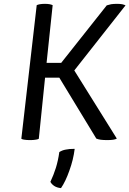

<svg xmlns="http://www.w3.org/2000/svg" viewBox="-20 -718 666 988"><path d="M89.8 -3.9Q95.7 0 106.4 1Q117.2 2.9 134.8 2.9Q151.4 2.9 162.1 1Q172.9 0 179.7 -3.9Q190.4 -108.4 211.9 -318.4Q230.5 -318.4 285.2 -318.4Q333 -240.2 475.6 -4.9Q484.4 -1 498 1Q512.7 2.9 531.2 2.9Q550.8 2.9 562.5 1Q575.2 -1 581.1 -4.9Q507.8 -122.1 362.3 -355.5Q427.7 -438.5 626 -690.4Q620.1 -693.4 608.4 -696.3Q597.7 -698.2 582 -698.2Q564.5 -698.2 551.8 -696.3Q538.1 -693.4 529.3 -690.4Q451.2 -591.8 294.9 -394.5Q276.4 -394.5 219.7 -394.5Q227.5 -468.8 251 -691.4Q245.1 -694.3 235.4 -696.3Q225.6 -698.2 210.9 -698.2Q196.3 -698.2 185.5 -696.3Q174.8 -694.3 168.9 -691.4Q142.6 -461.9 89.8 -3.9ZM364.3 47.9Q335.9 47.9 318.4 51.8Q300.8 54.7 285.2 64.5Q279.3 107.4 267.6 145.5Q255.9 182.6 239.3 217.8Q246.1 230.5 259.8 239.3Q273.4 248 293.9 250Q317.4 215.8 336.9 160.2Q357.4 104.5 364.3 47.9Z"/></svg>

Font: cl
Style: Italic
Weight: 400
Designer: Mitja Miklavcic
Version: Version 7.504; 2011; Build 1022